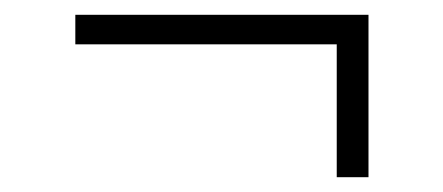

<svg xmlns="http://www.w3.org/2000/svg" viewBox="-20 -407 600 260"><path d="M436 -367 462 -347H82V-387H479V-167H436Z"/></svg>

Font: Roboto Serif Thin
Style: Regular
Weight: 250
Designer: Greg Gazdowicz
Foundry: Commercial Type
Version: Version 1.004